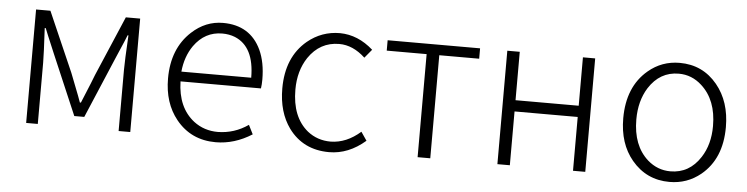

<svg xmlns="http://www.w3.org/2000/svg" viewBox="-40 -717 3500 899"><g transform="rotate(5 1710.5 -267.0)"><path d="M99.6 0V-533.2H167L290 -252Q296.9 -232.4 312.5 -194.3Q333 -142.6 341.8 -117.2H346.7Q396.5 -237.3 401.4 -252L521.5 -533.2H588.9V0H534.2V-288.1Q534.2 -328.1 541 -450.2H537.1Q527.3 -424.8 505.9 -376Q494.1 -347.7 488.3 -335L368.2 -51.8H321.3L200.2 -335Q157.2 -436.5 152.3 -450.2H147.5Q154.3 -327.1 154.3 -288.1V0Z M991.2 12.7Q875 12.7 804.7 -74.2Q743.2 -150.4 743.2 -265.6Q743.2 -406.2 831.1 -487.3Q895.5 -546.9 977.5 -546.9Q1105.5 -546.9 1157.2 -436.5Q1183.6 -378.9 1183.6 -298.8Q1183.6 -275.4 1180.7 -256.8H802.7Q805.7 -133.8 883.8 -73.2Q932.6 -36.1 997.1 -36.1Q1075.2 -37.1 1139.6 -82L1161.1 -39.1Q1079.1 12.7 991.2 12.7ZM802.7 -302.7H1130.9Q1130.9 -448.2 1038.1 -486.3Q1010.7 -497.1 978.5 -497.1Q896.5 -497.1 845.7 -425.8Q809.6 -374 802.7 -302.7Z M1524.4 12.7Q1402.3 12.7 1334 -80.1Q1280.3 -154.3 1280.3 -265.6Q1280.3 -413.1 1375 -492.2Q1441.4 -546.9 1527.3 -546.9Q1612.3 -545.9 1683.6 -482.4L1650.4 -442.4Q1592.8 -496.1 1528.3 -496.1Q1437.5 -496.1 1383.8 -417Q1341.8 -353.5 1341.8 -265.6Q1341.8 -136.7 1418 -74.2Q1464.8 -37.1 1527.3 -37.1Q1601.6 -38.1 1667 -95.7L1694.3 -55.7Q1615.2 12.7 1524.4 12.7Z M1939.5 0V-484.4H1752V-533.2H2186.5V-484.4H1999V0Z M2314.5 0V-533.2H2373V-305.7H2669.9V-533.2H2727.5V0H2669.9V-252.9H2373V0Z M3124 12.7Q3015.6 12.7 2946.3 -70.3Q2882.8 -146.5 2882.8 -265.6Q2882.8 -414.1 2976.6 -493.2Q3040 -546.9 3124 -546.9Q3232.4 -546.9 3300.8 -463.9Q3365.2 -385.7 3365.2 -265.6Q3365.2 -117.2 3270.5 -39.1Q3207 12.7 3124 12.7ZM3124 -37.1Q3212.9 -37.1 3264.6 -117.2Q3304.7 -178.7 3304.7 -265.6Q3304.7 -387.7 3232.4 -453.1Q3185.5 -496.1 3124 -496.1Q3035.2 -496.1 2983.4 -415Q2944.3 -352.5 2944.3 -265.6Q2944.3 -142.6 3016.6 -78.1Q3063.5 -37.1 3124 -37.1Z"/></g></svg>

Font: Taipei Sans TC Beta Light
Style: Regular
Weight: 300
Designer: JT Foundry
Foundry: JT Foundry
Version: Version 1.000